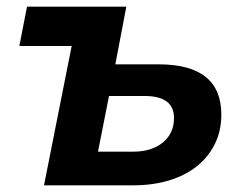

<svg xmlns="http://www.w3.org/2000/svg" viewBox="-20 -556 723 576"><path d="M38 -418 61 -536H359L326 -363H456Q644 -363 644 -212Q644 -164 625 -125Q606 -86 571.5 -58Q537 -30 488 -15Q439 0 379 0H112L195 -418ZM379 -101Q435 -101 468.5 -128.5Q502 -156 502 -202Q502 -268 414 -268H307L274 -101Z"/></svg>

Font: Argentum Sans Medium
Style: Italic
Weight: 500
Italic angle: -11°
Designer: Julieta Ulanovsky (font), Cristiano Sobral (main changes and remaster)
Foundry: Julieta Ulanovsky (font), Cristiano Sobral (main changes and remaster)
Version: Version 2.007;June 15, 2022;FontCreator 14.0.0.2814 64-bit; 